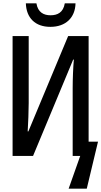

<svg xmlns="http://www.w3.org/2000/svg" viewBox="-20 -929 604 1144"><path d="M280 -769C372 -769 428 -824 430 -909H366C357 -854 322 -838 281 -838C242 -838 206 -854 197 -909H134C137 -822 190 -769 280 -769ZM55 0H177L416 -574H420C416 -530 413 -460 413 -403V0H458L389 195H497L564 -85H508V-714H386L149 -146H145C148 -197 151 -266 151 -315V-714H55Z"/></svg>

Font: Noto Sans Mono SemiCondensed Medium
Style: Regular
Weight: 500
Width: 4
Designer: Monotype Design Team
Foundry: Monotype Imaging Inc.
Version: Version 2.014